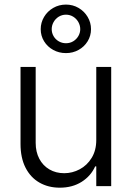

<svg xmlns="http://www.w3.org/2000/svg" viewBox="-20 -828 586 854"><path d="M408.2 -530.3H474.6V0H408.2V-87.9H403.3Q384.3 -45.4 343.3 -19.3Q302.2 6.8 246.1 6.8Q194.8 6.8 155.3 -15.9Q115.7 -38.6 93.5 -82.3Q71.3 -126 71.3 -187.5V-530.3H138.7V-192.4Q138.7 -152.3 154.8 -121.8Q170.9 -91.3 199.7 -74.5Q228.5 -57.6 265.6 -57.6Q301.8 -57.6 334.5 -75Q367.2 -92.3 387.7 -125.7Q408.2 -159.2 408.2 -205.1ZM161.1 -698.2Q161.1 -727.5 176 -752.7Q190.9 -777.8 216.6 -792.7Q242.2 -807.6 273.4 -807.6Q304.2 -807.6 329.6 -792.7Q355 -777.8 369.9 -752.7Q384.8 -727.5 384.8 -698.2Q384.8 -668.9 369.9 -644.5Q355 -620.1 329.6 -606Q304.2 -591.8 273.4 -591.8Q242.2 -591.8 216.6 -606Q190.9 -620.1 176 -644.5Q161.1 -668.9 161.1 -698.2ZM336.9 -698.2Q336.9 -714.8 328.6 -729.7Q320.3 -744.6 305.7 -753.7Q291 -762.7 273.4 -762.7Q255.9 -762.7 241.2 -753.7Q226.6 -744.6 218.3 -729.7Q210 -714.8 210 -698.2Q210 -681.6 218.3 -667.2Q226.6 -652.8 241.2 -644.3Q255.9 -635.7 273.4 -635.7Q291.5 -635.7 305.9 -644.5Q320.3 -653.3 328.6 -667.7Q336.9 -682.1 336.9 -698.2Z"/></svg>

Font: Pretendard Std Light
Style: Regular
Weight: 300
Designer: Base glyphs from Inter by Rasmus Andersson; Hangeul glyphs from Noto Sans CJK(Source Han Sans) by Jang Soo-young and Kan
Foundry: Kil Hyung-jin
Version: Version 1.309